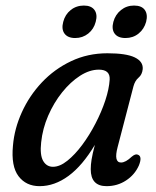

<svg xmlns="http://www.w3.org/2000/svg" viewBox="-20 -644 548 674"><path d="M393 -128Q378.5 -73.5 405 -73.5Q421 -73.5 442.5 -94Q455.5 -105 464 -101Q480.5 -95 467.5 -63Q453 -30.5 422.5 -10.5Q392 9.5 354 9.5Q298.5 9.5 298.5 -50Q298.5 -65.5 301.5 -84.2Q304.5 -103 313 -135.5Q269.5 -62.5 220.5 -26.5Q171.5 9.5 119 9.5Q71.5 9.5 45 -25.5Q18.5 -60.5 25.5 -133Q30.5 -192.5 56.8 -250.2Q83 -308 127 -354.8Q171 -401.5 229.5 -429.2Q288 -457 357 -457Q423 -457 453 -442.5Q483 -428 481 -401.5Q479 -382 466.5 -371.5Q454 -361 448.5 -341ZM124.5 -144.5Q119.5 -100 131.5 -79.2Q143.5 -58.5 166 -58.5Q190 -58.5 216.5 -79.8Q243 -101 268.5 -135.2Q294 -169.5 315.2 -210.5Q336.5 -251.5 349.8 -291.8Q363 -332 365 -364.5Q367 -399.5 327 -399.5Q294.5 -399.5 261 -378Q227.5 -356.5 198.2 -320Q169 -283.5 149.2 -238Q129.5 -192.5 124.5 -144.5ZM244 -510.5Q218 -510.5 206.5 -526Q195 -541.5 202 -567.5Q208.5 -593 228.2 -608.8Q248 -624.5 274.5 -624.5Q300.5 -624.5 311.8 -608.8Q323 -593 316 -567.5Q309.5 -542 289.8 -526.2Q270 -510.5 244 -510.5ZM420.5 -510.5Q394 -510.5 382.5 -526Q371 -541.5 378 -567.5Q385 -593 404.8 -608.8Q424.5 -624.5 450.5 -624.5Q477.5 -624.5 488.5 -608.8Q499.5 -593 493 -567.5Q486 -542 466.5 -526.2Q447 -510.5 420.5 -510.5Z"/></svg>

Font: Fraunces 72pt S100
Style: Italic
Weight: 400
Italic angle: -16°
Version: Version 1.000; ttfautohint (v1.8.3)